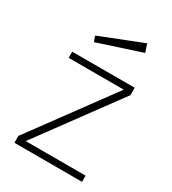

<svg xmlns="http://www.w3.org/2000/svg" viewBox="-183 -847 844 944"><g transform="rotate(30 239.5 -375.0)"><path d="M50 -39 385 -495H72V-530H427V-488L94 -35H434V0H50ZM386 -704 141 -624 130 -655 371 -750Z"/></g></svg>

Font: Morrison Thin
Style: Regular
Weight: 100
Designer: Pablo Impallari, Rodrigo Fuenzalida (Modified by Dan O. Williams)
Version: Version 0.03;June 6, 2019;FontCreator 11.5.0.2425 64-bit; tt